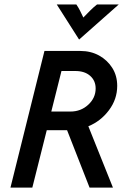

<svg xmlns="http://www.w3.org/2000/svg" viewBox="-20 -858 589 878"><path d="M27.8 0 183.3 -625H347.2Q395.1 -625 433 -604.2Q470.8 -583.3 493.4 -547.6Q516 -511.8 516 -465.3Q516 -404.2 478.1 -353.8Q440.3 -303.5 384 -280.6L496.5 0H389.6L286.8 -262.5H193.8L127.8 0ZM214.6 -347.9H302.1Q350 -347.9 383.7 -379.2Q417.4 -410.4 417.4 -453.5Q417.4 -488.9 392.4 -511.1Q367.4 -533.3 324.3 -533.3H261.1ZM341.7 -677.1 239.6 -837.5H329.2Q338.2 -824.3 345.5 -810.1Q352.8 -795.8 361.1 -777.8Q378.5 -795.8 392.7 -810.1Q406.9 -824.3 423.6 -837.5H522.9Z"/></svg>

Font: Afacad Medium
Style: Italic
Weight: 500
Italic angle: -14°
Designer: Kristian Moeller
Foundry: Dicotype
Version: Version 1.000; ttfautohint (v1.8.4.7-5d5b)